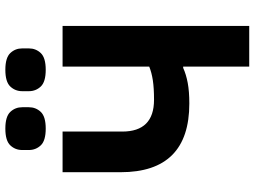

<svg xmlns="http://www.w3.org/2000/svg" viewBox="-137 -815 952 718"><g transform="rotate(-90 339.0 -456.0)"><path d="M54 0ZM449 -247H444Q420 -236 388 -230Q356 -224 311 -224Q54 -224 54 -481V-698H206V-475Q206 -356 325 -356Q369 -356 398 -360.5Q427 -365 449 -374V-698H601V0H449ZM217 -761Q172 -761 154.5 -779.5Q137 -798 137 -824V-849Q137 -875 154.5 -893.5Q172 -912 217 -912Q262 -912 279.5 -893.5Q297 -875 297 -849V-824Q297 -798 279.5 -779.5Q262 -761 217 -761ZM437 -761Q392 -761 374.5 -779.5Q357 -798 357 -824V-849Q357 -875 374.5 -893.5Q392 -912 437 -912Q482 -912 499.5 -893.5Q517 -875 517 -849V-824Q517 -798 499.5 -779.5Q482 -761 437 -761Z"/></g></svg>

Font: Aneliza ExtraBold
Style: Regular
Weight: 800
Designer: Mike Abbink, Paul van der Laan, Pieter van Rosmalen
Foundry: Bold Monday
Version: Version 3.001;September 8, 2019;FontCreator 11.5.0.2425 64-b